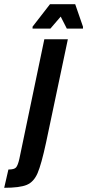

<svg xmlns="http://www.w3.org/2000/svg" viewBox="-122 -697 415 914"><path d="M-30 60 89 -510H201L97 -17Q75 85 57 127Q39 169 5.5 183Q-28 197 -102 197L-82 110Q-54 110 -45.5 100Q-37 90 -30 60ZM33 -561V-570L116 -677H236L273 -570V-561H196L167 -618L118 -561Z"/></svg>

Font: Saira Ultra Condensed ExtraBold
Style: Italic
Weight: 800
Width: 1
Italic angle: -12°
Designer: Hector Gatti with collaboration of the Omnibus-Type team
Foundry: Omnibus-Type
Version: Version 1.001; ttfautohint (v1.8)